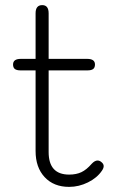

<svg xmlns="http://www.w3.org/2000/svg" viewBox="-20 -720 456 750"><path d="M385 -71Q385 -63 378 -53Q359 -25 323.5 -7.5Q288 10 250 10Q190 10 154.5 -28Q119 -66 119 -130V-445H61Q45 -445 38 -450.5Q31 -456 31 -468Q31 -490 61 -490H119V-668Q119 -700 145 -700Q170 -700 170 -668V-490H321Q351 -490 351 -468Q351 -456 344 -450.5Q337 -445 321 -445H170V-126Q170 -38 250 -38Q278 -38 298 -47.5Q318 -57 338 -80Q350 -93 361 -93Q369 -93 376 -87Q385 -80 385 -71Z"/></svg>

Font: Kodchasan ExtraLight
Style: Regular
Weight: 275
Version: Version 1.000; ttfautohint (v1.6)